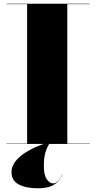

<svg xmlns="http://www.w3.org/2000/svg" viewBox="-20 -770 514 1027"><path d="M314.5 164Q307 178 295 195Q283 212 256.5 224.5Q230 237 179.5 237Q119 237 80.2 216.5Q41.5 196 41.5 151Q41.5 121 61 95.2Q80.5 69.5 112 48.8Q143.5 28 180 12.8Q216.5 -2.5 250.5 -12L251.5 -10Q243.5 -5 229 28Q214.5 61 214.5 116Q214.5 166 230 188.5Q245.5 211 263.5 211Q280 211 291.2 197.8Q302.5 184.5 313.5 163ZM15 -2H125V-748H15V-750H460V-748H340V-2H460V0H15Z"/></svg>

Font: Bodoni* 96pt Fatface
Style: Regular
Weight: 900
Version: Version 2.3